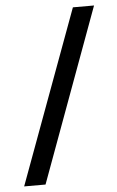

<svg xmlns="http://www.w3.org/2000/svg" viewBox="-52 -755 486 796"><g transform="rotate(-5 190.5 -357.0)"><path d="M370 -718H282L16 4H105Z"/></g></svg>

Font: Noto Sans Arabic UI XCn Md
Style: Regular
Weight: 500
Width: 2
Designer: Monotype Design Team, Nadine Chahine and Nizar Qandah
Foundry: Monotype Imaging Inc.
Version: Version 2.010